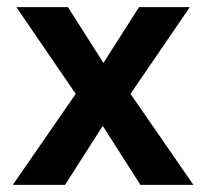

<svg xmlns="http://www.w3.org/2000/svg" viewBox="-20 -520 580 540"><path d="M193 -256 26 -500H171L271 -343L371 -500H514L347 -256L524 0H375L269 -166L163 0H16Z"/></svg>

Font: NT Somic Bold
Style: Regular
Weight: 700
Designer: Ravid Balaliev — lead type designer, mastering
Michael Voronin — secret advisor, marketing
Ivan Kovalenko — best boy
Foundry: NT Type
Version: Version 0.7